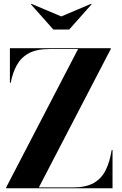

<svg xmlns="http://www.w3.org/2000/svg" viewBox="-20 -1008 654 1028"><path d="M308 -920 467.5 -987.5 470.5 -985 350.5 -850H265.5L145.5 -985L148 -987.5ZM33 -750H573V-745.5L188 -4.5H371.5Q440 -4.5 481.8 -28.2Q523.5 -52 545.8 -96.8Q568 -141.5 578 -205H582.5V0H13V-4.5L398 -745.5H244.5Q176 -745.5 134.2 -722.8Q92.5 -700 70 -659.2Q47.5 -618.5 37.5 -565H33Z"/></svg>

Font: Bodoni* 36pt
Style: Bold
Weight: 700
Version: Version 2.3